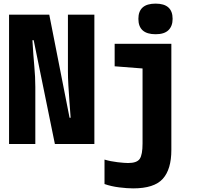

<svg xmlns="http://www.w3.org/2000/svg" viewBox="-20 -795 1100 1060"><path d="M30 0V-714H252L364 -145H370Q367 -186 363.5 -232.5Q360 -279 357.5 -323Q355 -367 355 -401V-714H501V0H283L166 -573H159Q164 -487 169.5 -428.5Q175 -370 175 -315V0ZM839 -606Q744 -606 744 -691Q744 -775 839 -775Q933 -775 933 -691Q933 -651 910 -628.5Q887 -606 839 -606ZM715 245Q682 245 638 239.5Q594 234 557 221V86Q590 96 629 100.5Q668 105 687 105Q736 105 751.5 82Q767 59 767 -3V-417L613 -429V-553H926V33Q926 140 878.5 192.5Q831 245 715 245Z"/></svg>

Font: Noto Sans Mono Condensed Black
Style: Regular
Weight: 900
Width: 3
Designer: Monotype Design Team
Foundry: Monotype Imaging Inc.
Version: Version 2.014